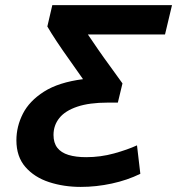

<svg xmlns="http://www.w3.org/2000/svg" viewBox="-20 -713 689 747"><path d="M294.2 14.2Q228.2 14.2 171.1 -4.4Q114 -23 78.9 -63.2Q43.8 -103.5 43.8 -167.2Q43.8 -220.8 69 -270.5Q94.2 -320.2 151.2 -356.5Q208.2 -392.8 303 -405Q279.5 -439 251.8 -477.8Q224 -516.5 200.4 -552.1Q176.8 -587.8 164.2 -610L183.5 -693H649.2L622 -578.8H322Q338.5 -554 361.4 -521Q384.2 -488 409.4 -453.8Q434.5 -419.5 456.5 -388.5L438.5 -313.8H399.5Q327.5 -313.8 280.5 -297.9Q233.5 -282 210.9 -253.8Q188.2 -225.5 188.2 -187.8Q188.2 -157.2 203 -138.1Q217.8 -119 246.5 -110.2Q275.2 -101.5 315.2 -101.5Q371 -101.5 423.9 -116.1Q476.8 -130.8 513 -147.5L526 -36.8Q475.5 -12 415 1.1Q354.5 14.2 294.2 14.2Z"/></svg>

Font: Ubuntu Sans
Style: Italic
Weight: 400
Italic angle: -13.5°
Designer: Dalton Maag Ltd
Foundry: Dalton Maag Ltd
Version: Version 1.006